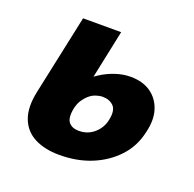

<svg xmlns="http://www.w3.org/2000/svg" viewBox="-87 -513 622 616"><g transform="rotate(20 224.0 -205.0)"><path d="M175 14Q125 14 90 -4Q55 -22 41 -59Q27 -96 39 -152L97 -424H227L168 -143Q161 -108 172.5 -94Q184 -80 207 -80Q228 -80 244 -88.5Q260 -97 271.5 -112Q283 -127 287 -147Q294 -181 280 -195Q266 -209 243 -209Q232 -209 220 -205Q208 -201 198 -192.5Q188 -184 180 -172Q172 -160 168 -143L125 -175Q139 -205 159.5 -228.5Q180 -252 204 -267.5Q228 -283 254 -291.5Q280 -300 305 -300Q347 -300 374.5 -280.5Q402 -261 412.5 -227.5Q423 -194 412 -150Q401 -99 367 -62.5Q333 -26 284 -6Q235 14 175 14Z"/></g></svg>

Font: Ysabeau Infant ExtraBold
Style: Italic
Weight: 800
Italic angle: -12°
Designer: Christian Thalmann (Catharsis Fonts)
Version: Version 2.001;gftools[0.9.30]; featfreeze: ss01,ss02,lnum